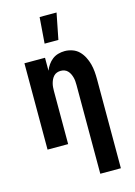

<svg xmlns="http://www.w3.org/2000/svg" viewBox="-142 -830 784 1117"><g transform="rotate(-15 250.0 -271.0)"><path d="M318 215V-320Q318 -332 317 -343.5Q316 -355 313 -366Q310 -377 305 -387.5Q300 -398 292 -406.5Q284 -415 273 -419Q262 -423 250 -423Q238 -423 227 -419Q216 -415 208 -406.5Q200 -398 195 -387.5Q190 -377 187 -366Q184 -355 183 -343.5Q182 -332 182 -320V0H58V-520H182V-442Q189 -460 200.5 -476.5Q212 -493 227.5 -505Q243 -517 262.5 -522.5Q282 -528 302 -528Q325 -528 348 -520Q371 -512 387.5 -495.5Q404 -479 415 -457.5Q426 -436 432 -413.5Q438 -391 440 -367.5Q442 -344 442 -320V215ZM201 -600 213 -757H315L284 -600Z"/></g></svg>

Font: Iosevka Curly Extrabold
Style: Regular
Weight: 800
Monospace: yes
Designer: Belleve Invis
Foundry: Belleve Invis
Version: Version 22.1.2; ttfautohint (v1.8.4)